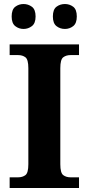

<svg xmlns="http://www.w3.org/2000/svg" viewBox="-20 -935 441 955"><path d="M28 0V-53H70Q92 -53 106.5 -64Q121 -75 121 -118V-596Q121 -639 106.5 -650Q92 -661 70 -661H28V-714H373V-661H331Q309 -661 294.5 -650Q280 -639 280 -596V-118Q280 -75 294.5 -64Q309 -53 331 -53H373V0ZM303 -791Q279 -791 261 -805Q243 -819 243 -853Q243 -888 261 -901.5Q279 -915 303 -915Q326 -915 344 -901.5Q362 -888 362 -853Q362 -819 344 -805Q326 -791 303 -791ZM97 -791Q74 -791 56 -805Q38 -819 38 -853Q38 -888 56 -901.5Q74 -915 97 -915Q120 -915 138.5 -901.5Q157 -888 157 -853Q157 -819 138.5 -805Q120 -791 97 -791Z"/></svg>

Font: Noto Serif Thai
Style: Bold
Weight: 700
Designer: Monotype Design Team
Foundry: Monotype Imaging Inc.
Version: Version 2.002; ttfautohint (v1.8.4.7-5d5b)